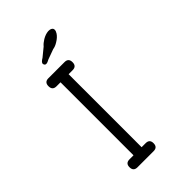

<svg xmlns="http://www.w3.org/2000/svg" viewBox="-291 -1105 1207 1207"><g transform="rotate(-45 312.5 -501.0)"><path d="M180 -720H216V-71H180C156.7 -71 145 -59.3 145 -36C145 -12 156.7 0 180 0H259H324C347.3 0 359 -12 359 -36C359 -59.3 347.3 -71 324 -71H288V-720H324C347.3 -720 359 -732 359 -756C359 -780 347.3 -792 324 -792H180C156.7 -792 145 -780 145 -756C145 -732 156.7 -720 180 -720ZM245 -909C227.7 -899 219 -889.7 219 -881C219 -878.3 220 -875.7 222 -873C224 -867.7 228.3 -865 235 -865C242.3 -865 252.3 -868.7 265 -876L331 -900C345 -902 359.3 -907.7 374 -917C392 -927.7 405.7 -940 415 -954C421 -963.3 424 -971.7 424 -979C424 -982.3 423.3 -985.7 422 -989C416.7 -997.7 406.7 -1002 392 -1002H388C371.3 -1000.7 354 -994.7 336 -984C320.7 -974.7 308.7 -964.7 300 -954C272.7 -932 254.3 -917 245 -909Z"/></g></svg>

Font: Semi-Coder
Style: Regular
Weight: 400
Version: 0.1000